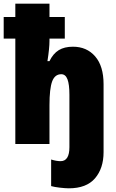

<svg xmlns="http://www.w3.org/2000/svg" viewBox="-25 -780 630 1040"><path d="M252 228V84Q281 93 303 93Q351 93 351 17V-267Q351 -323 340.5 -350.5Q330 -378 307 -378Q272 -378 257.5 -339Q243 -300 243 -210V0H58V-571H-5V-688H58V-760H243V-688H326V-571H243V-558Q243 -519 232 -449H243Q263 -490 293.5 -508.5Q324 -527 370 -527Q445 -527 490.5 -474.5Q536 -422 536 -324V44Q536 132 489.5 186Q443 240 348 240Q329 240 299 236.5Q269 233 252 228Z"/></svg>

Font: Noto Sans Display Black Narrow
Style: Regular
Weight: 900
Width: 4
Designer: Monotype Design team
Foundry: Monotype Imaging Inc.
Version: Version 1.000